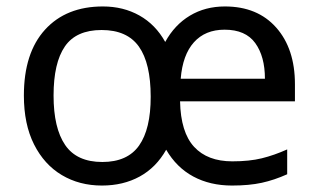

<svg xmlns="http://www.w3.org/2000/svg" viewBox="-20 -565 986 595"><path d="M677 -545Q778 -545 836 -479.5Q894 -414 894 -304V-251H538Q540 -155 581.5 -110Q623 -65 700 -65Q753 -65 791.5 -74.5Q830 -84 870 -102V-25Q830 -7 791 1.5Q752 10 699 10Q631 10 579 -18Q527 -46 495 -101Q464 -46 413 -18Q362 10 296 10Q226 10 171.5 -22.5Q117 -55 85.5 -117.5Q54 -180 54 -269Q54 -401 119.5 -473Q185 -545 299 -545Q362 -545 412 -517Q462 -489 492 -435Q521 -488 568.5 -516.5Q616 -545 677 -545ZM676 -473Q616 -473 581 -434Q546 -395 540 -321H801Q801 -390 771 -431.5Q741 -473 676 -473ZM295 -472Q216 -472 181 -421Q146 -370 146 -269Q146 -168 182 -115.5Q218 -63 297 -63Q375 -63 411 -114Q447 -165 447 -265Q447 -369 410.5 -420.5Q374 -472 295 -472Z"/></svg>

Font: Noto Sans Chakma
Style: Regular
Weight: 400
Designer: Zachary Quinn Scheuren - Monotype Design Team
Foundry: Monotype Imaging Inc.
Version: Version 2.003; ttfautohint (v1.8.4.7-5d5b)